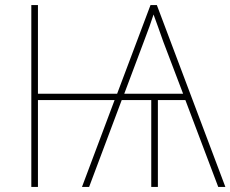

<svg xmlns="http://www.w3.org/2000/svg" viewBox="-20 -734 905 754"><path d="M596 -714 865 0H837L708 -341H600V0H574V-341H458L330 0H302L430 -341H129V0H103V-714H129V-366H440L571 -714ZM583 -677Q576 -655 567 -630Q558 -605 545 -571L468 -366H699L621 -571Q611 -600 601 -627.5Q591 -655 583 -677Z"/></svg>

Font: Noto Sans Thin
Style: Regular
Weight: 100
Designer: Monotype Design Team
Foundry: Monotype Imaging Inc.
Version: Version 2.007